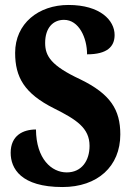

<svg xmlns="http://www.w3.org/2000/svg" viewBox="-20 -744 530 774"><path d="M232 10C373 10 465 -73 465 -202C465 -302 425 -365 304 -424C186 -479 162 -518 162 -571C162 -632 194 -664 238 -664C298 -664 331 -592 331 -525C412 -525 442 -556 442 -603C442 -662 384 -724 256 -724C135 -724 41 -649 41 -531C41 -433 78 -367 198 -307C288 -262 341 -228 341 -156C341 -96 309 -49 249 -49C188 -49 126 -103 125 -222C73 -222 23 -198 23 -128C23 -65 64 10 232 10Z"/></svg>

Font: Noto Serif Tamil ExtraCondensed ExtraBold
Style: Regular
Weight: 800
Width: 2
Designer: Indian Type Foundry, Tom Grace, and the Monotype Design Team
Foundry: Monotype Imaging Inc.
Version: Version 2.004